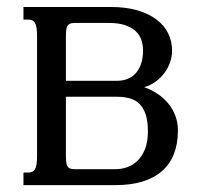

<svg xmlns="http://www.w3.org/2000/svg" viewBox="-20 -539 598 559"><path d="M48.3 0V-36.6H62Q68.4 -36.6 73.2 -38.6Q78.1 -40.5 81.5 -45.9Q85 -51.3 86.4 -60.5Q87.9 -69.8 87.9 -85V-433.6Q87.9 -448.7 86.4 -458Q85 -467.3 81.5 -472.7Q78.1 -478 73.2 -480Q68.4 -481.9 62 -481.9H48.3V-518.6H303.2Q347.2 -518.6 380.4 -508.8Q413.6 -499 436 -481.9Q458.5 -464.8 469.7 -441.7Q481 -418.5 481 -391.6Q481 -374 474.9 -356.9Q468.8 -339.8 457.8 -325.4Q446.8 -311 431.9 -300.5Q417 -290 399.9 -285.2Q420.9 -277.8 439 -265.6Q457 -253.4 470.2 -237.3Q483.4 -221.2 490.7 -201.4Q498 -181.6 498 -159.2Q498 -81.5 451.4 -40.8Q404.8 0 315.9 0ZM171.9 -303.7H319.8Q338.9 -303.7 353.3 -310.1Q367.7 -316.4 377.2 -328.1Q386.7 -339.8 391.6 -356Q396.5 -372.1 396.5 -391.6Q396.5 -409.7 390.9 -424.6Q385.3 -439.5 373 -450Q360.8 -460.4 342.3 -466.3Q323.7 -472.2 297.4 -472.2H197.8Q189.9 -472.2 184.8 -470.5Q179.7 -468.8 176.8 -464.4Q173.8 -460 172.9 -451.9Q171.9 -443.8 171.9 -430.7ZM315.9 -46.4Q333.5 -46.4 350.3 -52.2Q367.2 -58.1 380.6 -71.3Q394 -84.5 402.3 -105.2Q410.6 -126 410.6 -155.8Q410.6 -185.5 404.3 -205.1Q397.9 -224.6 386.2 -236.3Q374.5 -248 357.7 -252.7Q340.8 -257.3 320.3 -257.3H171.9V-87.9Q171.9 -74.7 172.9 -66.7Q173.8 -58.6 176.8 -54.2Q179.7 -49.8 184.8 -48.1Q189.9 -46.4 197.8 -46.4Z"/></svg>

Font: Arian Grqi
Style: Regular
Weight: 400
Designer: Ruben Hakobyan (Tarumian)
Foundry: Ruben Hakobyan (Tarumian)
Version: Version 1.003